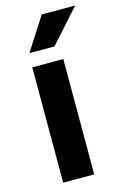

<svg xmlns="http://www.w3.org/2000/svg" viewBox="-115 -796 549 849"><g transform="rotate(-15 159.5 -371.5)"><path d="M207 0V-528H65V0ZM166 -743 69 -592H184L319 -743Z"/></g></svg>

Font: Asimov
Style: Regular
Weight: 500
Designer: Google
Version: Version 2.000980; 2014